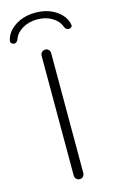

<svg xmlns="http://www.w3.org/2000/svg" viewBox="-164 -991 627 1045"><g transform="rotate(-15 149.5 -469.0)"><path d="M-5 -805Q-13 -805 -19 -811Q-25 -817 -24 -825Q-15 -873 33.5 -905.5Q82 -938 149.5 -938Q217 -938 265 -905.5Q313 -873 322 -825Q324 -817 318 -811Q312 -805 303 -805Q287 -805 279 -825Q269 -856 233.5 -878Q198 -900 149.5 -900Q101 -900 65 -878Q29 -856 19 -825Q12 -805 -5 -805ZM122 -703Q122 -714 130 -722Q138 -730 149.5 -730Q161 -730 168.5 -722Q176 -714 176 -703V-27Q176 -16 168.5 -8Q161 0 149.5 0Q138 0 130 -8Q122 -16 122 -27Z"/></g></svg>

Font: Rounded Mplus 1c Light
Style: Regular
Weight: 300
Version: Version 1.059.20150529